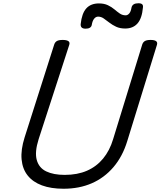

<svg xmlns="http://www.w3.org/2000/svg" viewBox="-20 -1139 984 1178"><path d="M370 19Q293 19 237.5 -1.5Q182 -22 150 -62Q118 -102 112.5 -161Q107 -220 131 -296L313 -867Q318 -881 329.5 -887.5Q341 -894 365 -894Q388 -894 399 -887Q410 -880 405 -864L217 -285Q192 -206 205.5 -157.5Q219 -109 263.5 -87.5Q308 -66 377 -66Q455 -66 513.5 -91.5Q572 -117 612.5 -166Q653 -215 674 -285L853 -867Q858 -881 869.5 -887.5Q881 -894 904 -894Q952 -894 943 -864L761 -274Q732 -179 676 -113.5Q620 -48 543 -14.5Q466 19 370 19ZM505 -963Q473 -963 475 -991Q482 -1057 509.5 -1087.5Q537 -1118 587 -1118Q619 -1118 642 -1107Q665 -1096 682 -1081.5Q699 -1067 715 -1056Q731 -1045 751 -1045Q763 -1045 773 -1056.5Q783 -1068 787 -1093Q793 -1119 829 -1119Q846 -1119 852.5 -1112.5Q859 -1106 857 -1093Q851 -1026 823.5 -995Q796 -964 748 -964Q716 -964 692.5 -975Q669 -986 650.5 -1000.5Q632 -1015 616 -1026Q600 -1037 582 -1037Q568 -1037 557.5 -1024Q547 -1011 543 -986Q541 -975 531.5 -969Q522 -963 505 -963Z"/></svg>

Font: Playwrite HR
Style: Regular
Weight: 400
Designer: Veronika Burian, José Scaglione
Foundry: TypeTogether
Version: Version 1.002